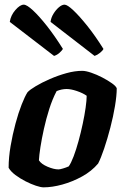

<svg xmlns="http://www.w3.org/2000/svg" viewBox="-20 -804 534 824"><path d="M167 0Q155 0 134 -7Q113 -14 89.5 -26Q66 -38 46 -53Q26 -68 17 -84Q17 -128 25.5 -177.5Q34 -227 46.5 -273.5Q59 -320 73 -355.5Q87 -391 98 -408Q108 -419 134 -434.5Q160 -450 194.5 -465Q229 -480 265 -490Q301 -500 333 -500Q348 -500 371.5 -492Q395 -484 419 -471.5Q443 -459 460.5 -446.5Q478 -434 481 -425Q481 -394 473.5 -349Q466 -304 453.5 -256Q441 -208 427 -166.5Q413 -125 401 -102Q373 -69 332 -46.5Q291 -24 247.5 -12Q204 0 167 0ZM231 -77Q237 -77 250.5 -81Q264 -85 275 -90Q285 -104 296 -133Q307 -162 317 -198.5Q327 -235 335 -272.5Q343 -310 347.5 -342Q352 -374 352 -393Q335 -405 309.5 -413.5Q284 -422 266 -422Q245 -422 223 -413Q205 -379 191.5 -336.5Q178 -294 168.5 -251Q159 -208 153.5 -172.5Q148 -137 147 -116Q157 -100 184 -88.5Q211 -77 231 -77ZM386 -564 197 -710Q199 -728 209.5 -745Q220 -762 233 -773Q246 -784 257 -784Q269 -784 295 -759.5Q321 -735 355 -692.5Q389 -650 424 -594Q421 -587 409.5 -577.5Q398 -568 386 -564ZM212 -564 22 -710Q26 -738 46 -761Q66 -784 82 -784Q95 -784 121.5 -759.5Q148 -735 181.5 -692.5Q215 -650 250 -594Q246 -587 235.5 -577.5Q225 -568 212 -564Z"/></svg>

Font: Texturina ExtraBold
Style: Italic
Weight: 800
Italic angle: -11°
Designer: Guillermo Torres Carreño
Foundry: Omnibus-Type
Version: Version 1.002; ttfautohint (v1.8.3)